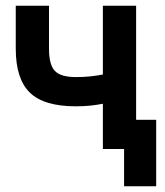

<svg xmlns="http://www.w3.org/2000/svg" viewBox="-20 -520 575 670"><path d="M339 -158Q319 -154 296 -151.5Q273 -149 245 -149Q133 -149 84 -197Q35 -245 35 -350V-500H151V-350Q151 -294 171.5 -272.5Q192 -251 245 -251Q272 -251 295.5 -253.5Q319 -256 339 -260V-500H455V-102H525V130H413V0H339Z"/></svg>

Font: PT Root UI Web Bold
Style: Regular
Weight: 700
Designer: Vitaly Kuzmin
Foundry: ParaType Ltd.
Version: Version 1.000W